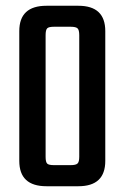

<svg xmlns="http://www.w3.org/2000/svg" viewBox="-20 -646 433 666"><path d="M254.9 -102.1V-523.9Q254.9 -542 249 -547.6Q243.2 -553.2 225.1 -553.2H167Q148.9 -553.2 143.6 -547.6Q138.2 -542 138.2 -523.9V-102.1Q138.2 -84 143.6 -78.6Q148.9 -73.2 167 -73.2H225.1Q243.2 -73.2 249 -78.9Q254.9 -84.5 254.9 -102.1ZM141.1 -626H252Q345.2 -626 345.2 -538.1V-87.9Q345.2 0 252 0H141.1Q46.9 0 46.9 -87.9V-538.1Q46.9 -626 141.1 -626Z"/></svg>

Font: Teko
Style: Regular
Weight: 400
Designer: Manushi Parikh, Jonny Pinhorn
Foundry: Indian Type Foundry
Version: Version 2.000;PS 1.0;hotconv 1.0.79;makeotf.lib2.5.61930